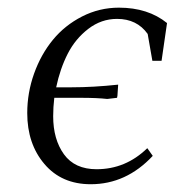

<svg xmlns="http://www.w3.org/2000/svg" viewBox="-20 -472 483 499"><path d="M50.8 -178.2Q50.8 -231 68.6 -280.8Q86.4 -330.6 117.4 -368.4Q148.4 -406.2 193.4 -429.2Q238.3 -452.1 289.1 -452.1Q364.7 -452.1 414.1 -412.1L399.9 -314H376L363.8 -383.8Q335.9 -422.9 284.2 -422.9Q243.2 -422.9 209.5 -397Q175.8 -371.1 156 -332.3Q136.2 -293.5 126 -245.1H166Q222.2 -245.1 287.1 -252L285.2 -223.1L284.2 -217.8L258.8 -214.8Q231.9 -217.8 189.9 -217.8H121.1Q118.2 -193.4 118.2 -169.9Q118.2 -109.9 146.2 -71Q174.3 -32.2 231 -32.2Q306.6 -32.2 362.8 -86.9L377 -66.9Q308.1 6.8 215.8 6.8Q140.1 6.8 95.5 -45.7Q50.8 -98.1 50.8 -178.2Z"/></svg>

Font: Dihjauti S
Style: Italic
Weight: 400
Italic angle: -9°
Designer: T. Christopher White
Version: Version 3.0.0